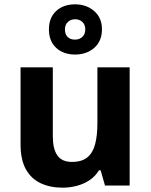

<svg xmlns="http://www.w3.org/2000/svg" viewBox="-20 -857 697 887"><path d="M579 -546V0H465L445 -70H437Q420 -42 393.5 -24.5Q367 -7 335 1.5Q303 10 269 10Q211 10 167 -11Q123 -32 99 -76Q75 -120 75 -190V-546H224V-227Q224 -169 245 -139Q266 -109 312 -109Q358 -109 383.5 -130Q409 -151 419.5 -191Q430 -231 430 -289V-546ZM327.1 -605Q273 -605 239.5 -636Q206 -667 206 -721Q206 -775 239.3 -806Q272.5 -837 326.9 -837Q379 -837 415 -806Q451 -775 451 -722.1Q451 -667 415.5 -636Q380 -605 327.1 -605ZM327 -674Q347 -674 360.5 -686.6Q374 -699.2 374 -721.1Q374 -743 360.6 -755.5Q347.2 -768 327.1 -768Q307 -768 293.5 -755.4Q280 -742.8 280 -720.9Q280 -699 292.2 -686.5Q304.3 -674 327 -674Z"/></svg>

Font: Noto Sans Kannada
Style: Regular
Weight: 400
Designer: Jelle Bosma - Monotype Design Team
Foundry: Monotype Imaging Inc.
Version: Version 2.003